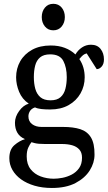

<svg xmlns="http://www.w3.org/2000/svg" viewBox="-20 -728 552 983"><path d="M245.6 234.4Q196.8 234.4 156.7 222.7Q116.7 210.9 87.9 190.2Q59.1 169.4 43.5 141.8Q27.8 114.3 27.8 82Q27.8 37.6 53.7 15.1Q79.6 -7.3 107.9 -15.6Q81.1 -27.3 68.8 -48.6Q56.6 -69.8 56.6 -99.6Q56.6 -130.4 78.1 -159.9Q99.6 -189.5 127.4 -197.3Q93.3 -220.2 77.9 -257.8Q62.5 -295.4 62.5 -332Q62.5 -377.4 83.7 -414.6Q105 -451.7 144.8 -473.4Q184.6 -495.1 239.7 -495.1Q280.3 -495.1 312 -482.9Q343.8 -470.7 366.2 -449.2Q378.9 -471.2 399.7 -485.1Q420.4 -499 445.8 -499Q478 -499 495.1 -477.3Q512.2 -455.6 512.2 -423.8Q512.2 -400.4 500.5 -387.2Q488.8 -374 475.1 -374L423.8 -454.6Q413.1 -452.1 405.5 -446Q397.9 -439.9 386.2 -425.8Q413.6 -385.7 413.6 -332Q413.6 -287.6 392.3 -250Q371.1 -212.4 331.5 -189.9Q292 -167.5 236.8 -167.5Q211.4 -167.5 191.7 -169.7Q171.9 -171.9 159.2 -178.2Q141.1 -171.9 133.3 -159.2Q125.5 -146.5 125.5 -132.3Q125.5 -106.4 144.5 -92.3Q163.6 -78.1 192.9 -78.1H303.2Q355 -78.1 390.9 -66.7Q426.8 -55.2 445.6 -24.4Q464.4 6.3 463.9 64Q463.9 105.5 439.5 144.5Q415 183.6 366.7 209Q318.4 234.4 245.6 234.4ZM255.4 187Q274.9 187 299.6 182.4Q324.2 177.7 347.2 165.8Q370.1 153.8 385 132.8Q399.9 111.8 399.9 79.1Q399.9 52.7 386 37.4Q372.1 22 349.1 15.6Q326.2 9.3 298.8 9.3H211.9Q191.9 9.3 179 8.1Q166 6.8 157.2 4.6Q148.4 2.4 141.1 0Q132.8 10.3 124.8 27.6Q116.7 44.9 116.7 72.8Q116.7 112.8 136.7 138.2Q156.7 163.6 188.5 175.3Q220.2 187 255.4 187ZM238.8 -214.4Q272 -214.4 290 -230.5Q308.1 -246.6 314.9 -273.7Q321.8 -300.8 321.8 -333Q321.8 -382.3 304.2 -416Q286.6 -449.7 236.8 -449.7Q203.6 -449.7 185.3 -434.3Q167 -418.9 160.2 -392.6Q153.3 -366.2 153.3 -333Q153.3 -300.8 160.6 -273.7Q168 -246.6 186.5 -230.5Q205.1 -214.4 238.8 -214.4ZM252.9 -572.8Q226.1 -572.8 210 -592.5Q193.8 -612.3 193.8 -640.6Q193.8 -669.4 210 -689Q226.1 -708.5 252.9 -708.5Q279.8 -708.5 295.9 -689Q312 -669.4 312 -640.6Q312 -612.3 295.9 -592.5Q279.8 -572.8 252.9 -572.8Z"/></svg>

Font: Gelasio
Style: Regular
Weight: 400
Designer: Eben Sorkin
Foundry: Eben Sorkin
Version: Version 1.008